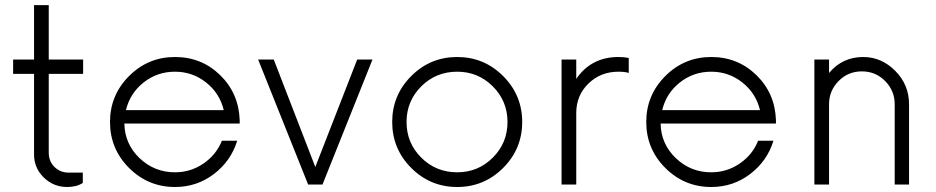

<svg xmlns="http://www.w3.org/2000/svg" viewBox="-20 -738 3746 768"><path d="M312.5 -442.5H175V-127.5Q175 -92.5 198.1 -70Q221.2 -47.5 255 -47.5H311.2V-6.2Q286.2 10 248.8 10Q193.8 10 155 -28.1Q116.2 -66.2 116.2 -120V-442.5H32.5V-500H116.2V-717.5H175V-500H312.5Z M938.8 -257.5V-243.8H477.5Q478.8 -162.5 538.1 -105.6Q597.5 -48.8 680 -48.8Q742.5 -48.8 793.8 -83.8Q845 -118.8 867.5 -175H928.8Q903.8 -93.8 835.6 -41.9Q767.5 10 680 10Q572.5 10 496.2 -66.2Q420 -142.5 420 -250Q420 -357.5 496.2 -433.8Q572.5 -510 680 -510Q786.2 -510 860.6 -437.5Q935 -365 938.8 -257.5ZM680 -451.2Q608.8 -451.2 554.4 -408.1Q500 -365 483.8 -297.5H875Q858.8 -365 804.4 -408.1Q750 -451.2 680 -451.2Z M1408.8 -500H1470L1270 0H1212.5L1012.5 -500H1075L1241.2 -70Z M1992.5 -66.2Q1916.2 10 1808.8 10Q1701.2 10 1625 -66.2Q1548.8 -142.5 1548.8 -250Q1548.8 -357.5 1625 -433.8Q1701.2 -510 1808.8 -510Q1916.2 -510 1992.5 -433.8Q2068.8 -357.5 2068.8 -250Q2068.8 -142.5 1992.5 -66.2ZM1808.8 -48.8Q1892.5 -48.8 1951.2 -107.5Q2010 -166.2 2010 -250Q2010 -333.8 1951.2 -392.5Q1892.5 -451.2 1808.8 -451.2Q1723.8 -451.2 1665 -392.5Q1606.2 -333.8 1606.2 -250Q1606.2 -166.2 1665 -107.5Q1723.8 -48.8 1808.8 -48.8Z M2453.8 -510Q2476.2 -510 2495 -506.2V-446.2Q2480 -451.2 2453.8 -451.2Q2382.5 -451.2 2333.8 -403.8Q2285 -356.2 2285 -286.2V0H2226.2V-500H2285V-422.5Q2345 -510 2453.8 -510Z M3083.8 -257.5V-243.8H2622.5Q2623.8 -162.5 2683.1 -105.6Q2742.5 -48.8 2825 -48.8Q2887.5 -48.8 2938.8 -83.8Q2990 -118.8 3012.5 -175H3073.8Q3048.8 -93.8 2980.6 -41.9Q2912.5 10 2825 10Q2717.5 10 2641.2 -66.2Q2565 -142.5 2565 -250Q2565 -357.5 2641.2 -433.8Q2717.5 -510 2825 -510Q2931.2 -510 3005.6 -437.5Q3080 -365 3083.8 -257.5ZM2825 -451.2Q2753.8 -451.2 2699.4 -408.1Q2645 -365 2628.8 -297.5H3020Q3003.8 -365 2949.4 -408.1Q2895 -451.2 2825 -451.2Z M3432.5 -510Q3506.2 -510 3561.2 -454.4Q3616.2 -398.8 3616.2 -321.2V0H3558.8V-321.2Q3558.8 -375 3520.6 -413.8Q3482.5 -452.5 3427.5 -452.5Q3372.5 -452.5 3334.4 -413.8Q3296.2 -375 3296.2 -321.2V0H3237.5V-500H3296.2V-446.2Q3350 -510 3432.5 -510Z"/></svg>

Font: Now Light
Style: Regular
Weight: 300
Designer: Alfredo Marco Pradil
Foundry: Alfredo Marco Pradil
Version: Version 1.002;PS 001.002;hotconv 1.0.88;makeotf.lib2.5.64775